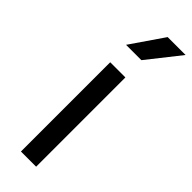

<svg xmlns="http://www.w3.org/2000/svg" viewBox="-270 -825 841 841"><g transform="rotate(45 150.5 -404.5)"><path d="M85 0ZM90 -553H184V0H90ZM190 -809H301L180 -656H85Z"/></g></svg>

Font: Biryani
Style: Regular
Weight: 400
Designer: Dan Reynolds and Mathieu Réguer
Foundry: Dan Reynolds and Mathieu Réguer
Version: Version 1.004; ttfautohint (v1.1) -l 5 -r 5 -G 72 -x 0 -D la